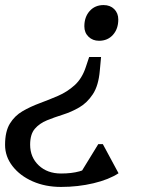

<svg xmlns="http://www.w3.org/2000/svg" viewBox="-33 -512 617 758"><path d="M366 -287 361 -233Q356 -174 333.5 -140Q311 -106 280 -88Q249 -70 215.5 -59.5Q182 -49 152.5 -37Q123 -25 104.5 -3.5Q86 18 86 59Q86 109 120 141Q154 173 208 173Q250 173 280.5 164.5Q311 156 342 137L341 189H274L355 57H373L435 172Q397 197 336 211.5Q275 226 208 226Q146 226 96 204Q46 182 16.5 144Q-13 106 -13 60Q-13 7 6 -24Q25 -55 56 -73Q87 -91 123.5 -104.5Q160 -118 196 -133.5Q232 -149 261.5 -175.5Q291 -202 306 -248L319 -287ZM376 -492Q402 -492 418 -476Q434 -460 434 -435Q434 -398 413 -374.5Q392 -351 358 -351Q333 -351 316.5 -367Q300 -383 300 -408Q300 -445 321 -468.5Q342 -492 376 -492Z"/></svg>

Font: Platypi Light
Style: Italic
Weight: 300
Italic angle: -13°
Designer: David Sargent
Foundry: Bolt Cutter Type
Version: Version 1.200